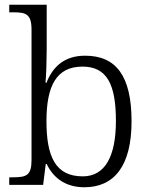

<svg xmlns="http://www.w3.org/2000/svg" viewBox="-20 -780 634 810"><path d="M336 10C461 10 535 -79 535 -268C535 -461 469 -545 339 -545C255 -545 204 -502 176 -431H172C175 -464 177 -532 177 -569V-760H19V-728H37C89 -728 113 -721 113 -655V-105C113 -39 91 -32 33 -32H19V0H162L173 -88H177C206 -27 259 10 336 10ZM329 -36C213 -36 176 -121 176 -269C176 -418 218 -499 328 -499C430 -499 469 -426 469 -270C469 -120 423 -36 329 -36Z"/></svg>

Font: Noto Serif Ethiopic Light
Style: Regular
Weight: 300
Designer: Monotype Design Team
Foundry: Monotype Imaging Inc.
Version: Version 2.102